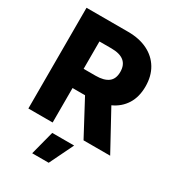

<svg xmlns="http://www.w3.org/2000/svg" viewBox="-224 -850 1083 1201"><g transform="rotate(30 317.0 -249.0)"><path d="M41 0V-727.5H340.8Q422.9 -727.5 482.4 -698Q542 -668.5 574.5 -614Q606.9 -559.6 606.9 -485.4Q606.9 -409.7 573.7 -356.9Q540.5 -304.2 480.5 -276.9L631.8 0H439.5L306.6 -249H216.3V0ZM302.7 -585.4H216.3V-387.7H303.2Q362.3 -387.7 393.6 -411.1Q424.8 -434.6 424.8 -485.4Q424.8 -585.4 302.7 -585.4ZM201.7 230.5 246.6 57.6H404.8L320.8 230.5Z"/></g></svg>

Font: Inter Tight ExtraBold
Style: Regular
Weight: 800
Designer: Rasmus Andersson
Foundry: rsms
Version: Version 3.004; ttfautohint (v1.8.4.7-5d5b)